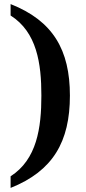

<svg xmlns="http://www.w3.org/2000/svg" viewBox="-20 -787 420 942"><path d="M32 135C240 52 323 -92 323 -318C323 -542 240 -685 32 -767V-711C161 -629 183 -476 183 -318C183 -159 161 -5 32 78Z"/></svg>

Font: Noto Serif Semi
Style: Regular
Weight: 600
Designer: Monotype Design Team
Foundry: Monotype Imaging Inc.
Version: Version 1.002